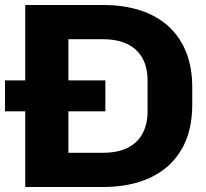

<svg xmlns="http://www.w3.org/2000/svg" viewBox="-45 -749 827 769"><path d="M56 0V-729H367Q452 -729 518.5 -707Q585 -685 631 -642.5Q677 -600 701 -539Q725 -478 725 -399V-330Q725 -222 681 -148.5Q637 -75 557 -37.5Q477 0 367 0ZM229 -108 200 -137H365Q426 -137 466 -157Q506 -177 526 -214.5Q546 -252 546 -302V-427Q546 -480 525 -517Q504 -554 464 -573Q424 -592 365 -592H200L229 -621ZM-25 -303V-427H377V-303Z"/></svg>

Font: Hubot Sans Condensed ExtraLight
Style: Bold
Weight: 700
Version: Version 2.000